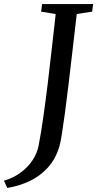

<svg xmlns="http://www.w3.org/2000/svg" viewBox="-110 -763 480 948"><path d="M-74 165 -90.5 129.5Q-43.5 115.5 -7.8 89Q28 62.5 51 27.5Q74 -7.5 81 -45.5Q93 -108.5 104.2 -187.2Q115.5 -266 126 -352.8Q136.5 -439.5 146.2 -526.8Q156 -614 165 -693.5L93 -705.5L98 -743H350L345 -705.5L269 -694Q258 -600 247.8 -511.2Q237.5 -422.5 228.2 -344.5Q219 -266.5 210.5 -204Q202 -141.5 195.2 -99.2Q188.5 -57 183 -39.5Q164.5 22.5 126.2 64.5Q88 106.5 36.2 131Q-15.5 155.5 -74 165Z"/></svg>

Font: Merriweather 48pt
Style: Italic
Weight: 400
Italic angle: -7.8°
Version: Version 2.101